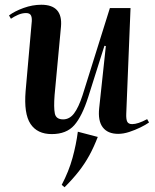

<svg xmlns="http://www.w3.org/2000/svg" viewBox="-20 -550 655 809"><path d="M18 -485Q42 -503 79.5 -516.5Q117 -530 154 -530Q245 -530 237 -438L210 -149Q206 -97 211 -72Q216 -47 246 -47Q273 -47 292 -72Q311 -97 328 -149L443 -516H530L512 -71Q511 -48 516 -37.5Q521 -27 537 -27Q561 -27 600 -48L608 -34Q594 -24 571.5 -13Q549 -2 524.5 6Q500 14 478 14Q434 14 413 -13.5Q392 -41 398 -95L426 -356L420 -357L352 -142Q326 -60 293 -22.5Q260 15 198 15Q137 15 108.5 -28Q80 -71 88 -167L113 -450Q116 -473 111 -484Q106 -495 90 -495Q73 -495 56 -487.5Q39 -480 26 -471ZM392 27Q375 71 356 105.5Q337 140 312 172Q287 204 252 239L240 229Q270 172 285.5 115.5Q301 59 308 5Z"/></svg>

Font: Literata 72pt SemiBold
Style: Italic
Weight: 600
Italic angle: -2°
Designer: Latin by Veronika Burian and Jose Scaglione. Greek by Irene Vlachou. Cyrillic by Vera Evstafieva
Foundry: TypeTogether
Version: Version 3.002